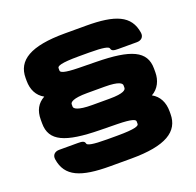

<svg xmlns="http://www.w3.org/2000/svg" viewBox="-130 -888 1048 1026"><g transform="rotate(-20 394.0 -375.0)"><path d="M326.7 0H446.8C643.1 0 725.1 -52.7 725.1 -152.3V-168C725.1 -217.8 705.6 -257.8 665.5 -279.8C705.6 -301.8 725.1 -344.2 725.1 -389.2V-410.6C725.1 -511.7 643.1 -546.9 446.8 -549.8L348.1 -551.3C265.1 -552.7 246.6 -562.5 246.6 -573.2V-587.4C246.6 -598.1 265.1 -609.4 370.6 -609.4H428.2C511.2 -609.4 539.1 -602.1 541 -591.8C543.9 -576.7 557.1 -574.2 581.5 -574.2H687.5C711.9 -574.2 729 -588.9 725.1 -614.7C709.5 -717.3 627.4 -750 461.4 -750H341.3C145 -750 63 -697.3 63 -597.7V-582C63 -532.2 82.5 -492.2 122.6 -470.2C82.5 -448.2 63 -412.6 63 -360.8V-339.4C63 -238.3 145 -203.1 341.3 -200.2L439.9 -198.7C522.9 -197.3 541.5 -187.5 541.5 -176.8V-162.6C541.5 -151.9 522.9 -140.6 417.5 -140.6H359.9C276.9 -140.6 249 -147.9 247.1 -158.2C244.1 -173.3 231 -175.8 206.5 -175.8H100.6C76.2 -175.8 59.1 -161.1 63 -135.3C78.6 -32.7 160.6 0 326.7 0ZM446.8 -340.3H348.1C265.1 -340.3 246.6 -356.9 246.6 -368.2V-381.8C246.6 -392.6 262.2 -409.7 345.2 -409.7H443.8C526.9 -409.7 541.5 -393.1 541.5 -381.8V-368.2C541.5 -357.4 529.8 -340.3 446.8 -340.3Z"/></g></svg>

Font: Gyrotrope Black
Style: Regular
Weight: 900
Designer: David Moles
Version: Version 1.003;Glyphs 3.3.1 (3343)